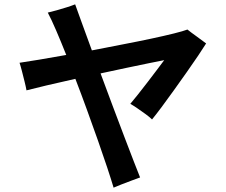

<svg xmlns="http://www.w3.org/2000/svg" viewBox="-20 -814 1040 884"><path d="M503 50Q492 13 473.5 -43Q455 -99 431 -167Q407 -235 380.5 -308Q354 -381 327 -451Q254 -435 193.5 -420.5Q133 -406 102 -398Q99 -415 93 -439Q87 -463 81 -486.5Q75 -510 70 -525Q105 -530 161.5 -539.5Q218 -549 285 -561Q260 -624 238 -675Q216 -726 200 -756Q217 -760 240.5 -766.5Q264 -773 287.5 -780.5Q311 -788 326 -794Q336 -766 356.5 -709.5Q377 -653 403 -582Q474 -596 544.5 -609.5Q615 -623 676 -636Q737 -649 781 -660Q825 -671 843 -678Q859 -665 885 -646.5Q911 -628 929 -614Q916 -593 892.5 -558Q869 -523 840 -482Q811 -441 781 -399Q751 -357 724.5 -321.5Q698 -286 680 -264Q669 -275 650.5 -288.5Q632 -302 613 -315Q594 -328 580 -336Q593 -351 614 -377.5Q635 -404 658.5 -434.5Q682 -465 703 -493Q724 -521 736 -537Q713 -533 668 -523.5Q623 -514 564.5 -502Q506 -490 443 -476Q470 -402 498.5 -327Q527 -252 552 -185.5Q577 -119 596.5 -69.5Q616 -20 625 3Q609 9 585.5 17.5Q562 26 539.5 35Q517 44 503 50Z"/></svg>

Font: Zen Kaku Gothic Antique
Style: Bold
Weight: 700
Designer: Yoshimichi Ohira
Foundry: Positype
Version: Version 1.001